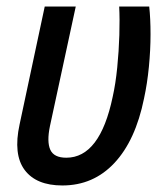

<svg xmlns="http://www.w3.org/2000/svg" viewBox="-20 -559 502 588"><path d="M171 9Q91 9 55.5 -38.5Q20 -86 40 -178L117 -539H212L133 -173Q123 -125 134 -100.5Q145 -76 183 -76Q286 -76 325 -262Q334 -302 339 -352Q344 -402 345.5 -451.5Q347 -501 345 -539H437Q441 -502 441 -454Q441 -406 436 -354.5Q431 -303 421 -257Q395 -129 330.5 -60Q266 9 171 9Z"/></svg>

Font: Noto Sans Condensed Medium
Style: Italic
Weight: 500
Width: 3
Italic angle: -12°
Designer: Monotype Design Team
Foundry: Monotype Imaging Inc.
Version: Version 2.013; ttfautohint (v1.8.4.7-5d5b)